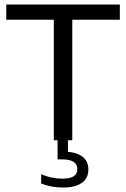

<svg xmlns="http://www.w3.org/2000/svg" viewBox="-20 -615 553 842"><path d="M216 0V-528.5H7.5V-595H505.5V-528.5H297V0ZM257 207.5Q232 207.5 207 203Q182 198.5 160.5 189.5V149Q187 160 209.8 164.2Q232.5 168.5 254 168.5Q285 168.5 302 158.8Q319 149 319 126.5Q319 104.5 301.8 94.2Q284.5 84 253 84H232.5V-10H278V68.5L261.5 50.5Q310.5 50.5 339 70.2Q367.5 90 367.5 128.5Q367.5 167 338.5 187.2Q309.5 207.5 257 207.5Z"/></svg>

Font: Encode Sans SC
Style: Regular
Weight: 400
Version: Version 3.002